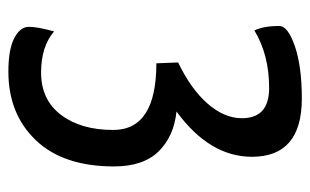

<svg xmlns="http://www.w3.org/2000/svg" viewBox="-161 -479 740 458"><g transform="rotate(90 209.0 -250.0)"><path d="M246 -301Q305 -295 341 -258.5Q377 -222 377 -152Q377 -31 314.5 34.5Q252 100 151 100Q98 100 71 86Q44 72 44 51Q44 30 55 -9Q91 22 153 22Q218 22 254 -25.5Q290 -73 290 -150Q290 -253 131 -253L129 -305Q192 -335 227 -375Q262 -415 262 -457Q262 -522 190 -522Q111 -522 53 -487V-486Q42 -508 42 -546Q42 -567 90.5 -583.5Q139 -600 215 -600Q354 -600 354 -481Q354 -380 246 -301Z"/></g></svg>

Font: Yanone Kaffeesatz
Style: Regular
Weight: 400
Designer: Yanone (Cyrillic: Daniel Pouzeot)
Foundry: Yanone
Version: Version 1.003;PS 001.003;hotconv 1.0.88;makeotf.lib2.5.64775